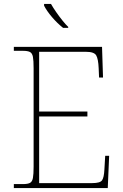

<svg xmlns="http://www.w3.org/2000/svg" viewBox="-20 -951 622 971"><path d="M299 -810Q269 -834 243 -864.5Q217 -895 203 -922V-931H238Q248 -913 264 -890Q280 -867 296.5 -846.5Q313 -826 325 -815V-810ZM50 0V-20H96Q120 -20 131.5 -26Q143 -32 146.5 -51Q150 -70 150 -108V-606Q150 -645 146.5 -663.5Q143 -682 131.5 -688Q120 -694 96 -694H50V-714H496L501 -559H481L479 -606Q477 -653 466.5 -671Q456 -689 415 -689H178V-387H422V-362H178V-25H447Q486 -25 496 -39Q506 -53 508 -94L512 -163H532L525 0Z"/></svg>

Font: Noto Serif Thin
Style: Regular
Weight: 100
Designer: Monotype Design Team
Foundry: Monotype Imaging Inc.
Version: Version 2.015